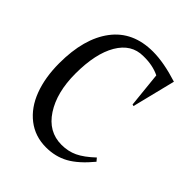

<svg xmlns="http://www.w3.org/2000/svg" viewBox="-183 -730 858 858"><g transform="rotate(45 246.5 -300.5)"><path d="M269 -576.2Q194.3 -576.2 152.1 -504.4Q109.9 -432.6 109.9 -306.2Q109.9 -188 158.9 -112.5Q208 -37.1 291 -37.1Q332.5 -37.1 366.7 -53.2Q400.9 -69.3 442.9 -108.9L455.1 -94.2Q403.8 -32.2 356.4 -6.1Q309.1 20 250 20Q180.7 20 129.4 -19.8Q78.1 -59.6 52 -128.9Q25.9 -198.2 25.9 -288.1Q25.9 -444.3 92.8 -532.7Q159.7 -621.1 286.1 -621.1Q354.5 -621.1 446.8 -591.8L396 -387.2L388.2 -389.2L371.1 -556.2Q327.6 -577.6 269 -576.2Z"/></g></svg>

Font: Halibut Cnd
Style: Regular
Weight: 400
Width: 3
Designer: Matteo Maggi
Foundry: Collletttivo
Version: Version 3.080 | FøM Fix